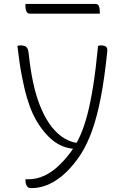

<svg xmlns="http://www.w3.org/2000/svg" viewBox="-20 -761 640 981"><path d="M496 -529Q515 -529 522.5 -521.5Q530 -514 528 -497Q514 -361 495 -263Q476 -165 451 -95Q426 -25 394.5 24.5Q363 74 323 114Q296 141 266 160.5Q236 180 205 190Q174 200 141 200Q138 200 135 199.5Q132 199 129 198.5Q126 198 124 196.5Q122 195 120 193Q115 188 112.5 179Q110 170 110 158V155H116Q118 155 120.5 155Q123 155 125 155Q169 155 210 135Q251 115 288 78Q318 48 343.5 13Q369 -22 389.5 -67.5Q410 -113 426.5 -176Q443 -239 456.5 -325Q470 -411 481 -526Q483 -527 484.5 -527.5Q486 -528 488 -528.5Q490 -529 492 -529Q494 -529 496 -529ZM85 -529Q103 -529 113.5 -522Q124 -515 127 -484Q135 -407 149 -341Q163 -275 184 -222Q205 -169 232 -129.5Q259 -90 292 -65.5Q325 -41 364 -32H397L381 0H374Q343 0 314 -9Q285 -18 258.5 -37Q232 -56 207 -86Q192 -104 177 -126.5Q162 -149 147 -181.5Q132 -214 118 -261Q104 -308 91.5 -373Q79 -438 69 -526Q71 -527 73 -527.5Q75 -528 77 -528.5Q79 -529 81 -529Q83 -529 85 -529ZM110 -741H467Q481 -741 485.5 -729.5Q490 -718 490 -701Q490 -700 490 -698Q490 -696 490 -694.5Q490 -693 490 -691H133Q124 -691 119 -696.5Q114 -702 112 -711Q110 -720 110 -731Q110 -733 110 -734.5Q110 -736 110 -738Q110 -740 110 -741Z"/></svg>

Font: Recursive Monospace Casual Light
Style: Regular
Weight: 300
Version: Version 1.047